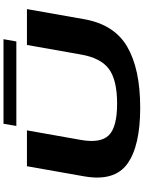

<svg xmlns="http://www.w3.org/2000/svg" viewBox="125 -982 860 1151"><g transform="rotate(-90 555.5 -406.0)"><path d="M486 4Q255.5 4 149 -73.5Q42.5 -151 74.5 -332.5L135 -675H350L292.5 -350.5Q272 -233 321 -183.8Q370 -134.5 510.5 -134.5Q651 -134.5 717.5 -183.2Q784 -232 804.5 -350.5L862 -675H1077L1016.5 -332.5Q984.5 -151 850.8 -73.5Q717 4 486 4ZM376.5 -738.5 389.5 -815.5H896.5L883 -738.5Z"/></g></svg>

Font: Anybody UltraExpanded Regular
Style: Bold Italic
Weight: 700
Width: 9
Italic angle: -10°
Designer: Tyler Finck
Foundry: Etcetera Type Company
Version: Version 1.010; ttfautohint (v1.8.3) -l 8 -r 50 -G 200 -x 14 